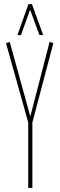

<svg xmlns="http://www.w3.org/2000/svg" viewBox="-20 -905 290 925"><path d="M116 0V-315L9 -697L27 -703L126 -344L219 -703L237 -697L136 -315V0ZM64 -736 117 -885H134L188 -736H170L125 -858L81 -736Z"/></svg>

Font: Georama ExtraCondensed Thin
Style: Regular
Weight: 100
Width: 2
Designer: Jean-Baptiste Levee
Foundry: Production Type
Version: Version 1.001